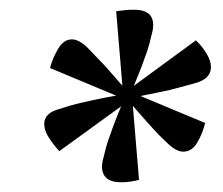

<svg xmlns="http://www.w3.org/2000/svg" viewBox="-20 -675 458 395"><path d="M102 -364Q91 -376 81 -391Q71 -406 71 -420Q71 -443 103 -451Q127 -459 140.5 -462Q154 -465 171.5 -469Q189 -473 223 -479L252 -496L383 -592Q395 -581 404.5 -565.5Q414 -550 414 -537Q414 -513 382 -504Q359 -498 345 -494Q331 -490 313.5 -486.5Q296 -483 262 -476L233 -459ZM357 -363Q343 -363 326 -379Q311 -393 302 -402.5Q293 -412 282 -424.5Q271 -437 250 -461L222 -477L83 -535Q88 -555 99.5 -574.5Q111 -594 128 -594Q142 -594 159 -578Q174 -562 183 -553Q192 -544 203 -531.5Q214 -519 235 -495L263 -480L402 -422Q397 -401 386 -382Q375 -363 357 -363ZM230 -300Q203 -300 194.5 -314Q186 -328 193 -351Q198 -373 202.5 -386Q207 -399 213 -415.5Q219 -432 232 -463V-496L219 -652Q226 -653 236 -654Q246 -655 255 -655Q282 -655 290.5 -641.5Q299 -628 292 -604Q287 -582 282.5 -569Q278 -556 272 -540Q266 -524 253 -493V-461L266 -305Q259 -303 249 -301.5Q239 -300 230 -300Z"/></svg>

Font: Yrsa Medium
Style: Italic
Weight: 500
Italic angle: -7.10001°
Designer: Anna Giedrys (Yrsa+Rasa design), David Brezina (Yrsa art-direction, Rasa art-direction, design)
Foundry: Rosetta Type Foundry
Version: Version 2.004